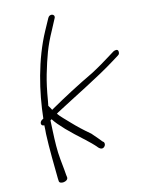

<svg xmlns="http://www.w3.org/2000/svg" viewBox="-96 -808 770 1027"><g transform="rotate(-10 288.5 -295.0)"><path d="M209 -664C145 -518 120 -345 117 -202L111 -198C93 -187 96 -163 116 -166C117 -151 117 -135 117 -119C120 -44 132 68 138 127L140 141C141 161 190 154 188 130L185 116C183 106 179 76 169 28C160 -20 157 -72 155 -129L153 -186C155 -187 158 -189 160 -191C175 -171 193 -154 222 -128C249 -105 281 -79 320 -50C357 -21 374 -5 378 0C384 6 398 17 411 4C419 -4 419 -16 414 -22L406 -28C402 -33 386 -49 356 -78C316 -106 285 -131 259 -154C231 -179 208 -197 193 -215C195 -217 198 -219 201 -221C296 -283 446 -373 532 -438L567 -464C572 -467 575 -471 576 -476C578 -486 575 -496 565 -496C560 -496 554 -494 549 -491L514 -465C490 -447 459 -424 417 -397C333 -348 247 -292 182 -247C178 -244 175 -242 172 -240C170 -243 168 -245 167 -248L157 -262C156 -263 156 -264 155 -264C156 -274 157 -284 158 -293C162 -346 168 -393 176 -433C195 -525 208 -578 243 -657L270 -721C279 -742 247 -751 237 -728Z"/></g></svg>

Font: Stray Cat
Style: ExtObl
Weight: 400
Version: Version 1.0